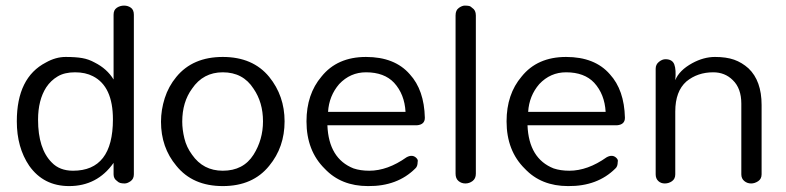

<svg xmlns="http://www.w3.org/2000/svg" viewBox="-20 -645 2763 675"><path d="M379.3 -72.4Q321.8 9.2 223 9.2Q133.3 9.2 82.8 -62.1Q39.1 -126.4 39.1 -218.4Q39.1 -372.4 141.4 -425.3Q175.9 -444.8 210.9 -444.8Q246 -444.8 269 -440.8Q292 -436.8 312.6 -425.3Q356.3 -403.4 379.3 -365.5V-593.1Q379.3 -610.3 390.8 -617.8Q402.3 -625.3 416.1 -625.3Q429.9 -625.3 440.2 -617.8Q450.6 -610.3 450.6 -593.1V-32.2Q450.6 -16.1 439.1 -8Q427.6 0 418.4 0Q409.2 0 402.9 -1.7Q396.6 -3.4 390.8 -9.2Q379.3 -17.2 379.3 -32.2ZM236.8 -44.8Q377 -44.8 377 -225.3Q377 -341.4 306.9 -377Q280.5 -390.8 243.7 -390.8Q206.9 -390.8 182.8 -376.4Q158.6 -362.1 142.5 -337.9Q113.8 -293.1 113.8 -224.1Q113.8 -121.8 162.1 -73.6Q189.7 -44.8 236.8 -44.8Z M546 -217.2Q546 -258.6 559.2 -300Q572.4 -341.4 600 -374.7Q657.5 -444.8 763.2 -444.8Q869 -444.8 926.4 -374.7Q980.5 -308 980.5 -218.4Q980.5 -127.6 926.4 -62.1Q869 9.2 763.2 9.2Q657.5 9.2 600 -62.1Q546 -126.4 546 -217.2ZM620.7 -217.2Q620.7 -189.7 628.2 -158.6Q635.6 -127.6 655.2 -101.1Q694.3 -44.8 763.2 -44.8Q835.6 -44.8 871.3 -101.1Q904.6 -154 904.6 -218.4Q904.6 -285.1 871.3 -333.3Q834.5 -390.8 763.2 -390.8Q694.3 -390.8 655.2 -333.3Q620.7 -286.2 620.7 -217.2Z M1473.6 -231Q1473.6 -206.9 1446 -204.6H1131Q1135.6 -87.4 1223 -52.9Q1247.1 -44.8 1278.2 -44.8Q1342.5 -44.8 1409.2 -92Q1429.9 -103.4 1443.7 -89.7Q1450.6 -82.8 1448.3 -75.9Q1448.3 -59.8 1440.2 -52.9Q1377 10.3 1273.6 9.2Q1179.3 9.2 1121.8 -51.7Q1057.5 -114.9 1057.5 -218.4Q1057.5 -313.8 1110.3 -375.9Q1165.5 -444.8 1266.7 -444.8Q1367.8 -444.8 1420.7 -383.9Q1471.3 -328.7 1473.6 -231ZM1405.7 -251.7Q1402.3 -313.8 1365.5 -354Q1331 -390.8 1266.7 -390.8Q1211.5 -390.8 1172.4 -349.4Q1136.8 -308 1133.3 -251.7Z M1581.6 -590.8Q1581.6 -609.2 1593.1 -617.2Q1604.6 -625.3 1613.8 -625.3Q1623 -625.3 1628.7 -624.1Q1634.5 -623 1640.2 -617.2Q1652.9 -609.2 1652.9 -590.8V-34.5Q1652.9 -17.2 1641.4 -8.6Q1629.9 0 1616.1 0Q1602.3 0 1592 -8.6Q1581.6 -17.2 1581.6 -34.5Z M2177 -231Q2177 -206.9 2149.4 -204.6H1834.5Q1839.1 -87.4 1926.4 -52.9Q1950.6 -44.8 1981.6 -44.8Q2046 -44.8 2112.6 -92Q2133.3 -103.4 2147.1 -89.7Q2154 -82.8 2151.7 -75.9Q2151.7 -59.8 2143.7 -52.9Q2080.5 10.3 1977 9.2Q1882.8 9.2 1825.3 -51.7Q1760.9 -114.9 1760.9 -218.4Q1760.9 -313.8 1813.8 -375.9Q1869 -444.8 1970.1 -444.8Q2071.3 -444.8 2124.1 -383.9Q2174.7 -328.7 2177 -231ZM2109.2 -251.7Q2105.7 -313.8 2069 -354Q2034.5 -390.8 1970.1 -390.8Q1914.9 -390.8 1875.9 -349.4Q1840.2 -308 1836.8 -251.7Z M2285.1 -403.4Q2285.1 -418.4 2296.6 -427.6Q2308 -436.8 2319.5 -436.8Q2343.7 -436.8 2350.6 -418.4Q2357.5 -400 2354 -363.2Q2367.8 -397.7 2413.8 -423Q2454 -444.8 2493.7 -444.8Q2533.3 -444.8 2560.9 -435.1Q2588.5 -425.3 2611.5 -404.6Q2657.5 -360.9 2657.5 -275.9V-32.2Q2657.5 -16.1 2645.4 -8Q2633.3 0 2620.7 0Q2606.9 0 2596.6 -8.6Q2586.2 -17.2 2586.2 -32.2V-280.5Q2586.2 -334.5 2556.3 -363.2Q2528.7 -390.8 2487.4 -390.8Q2432.2 -390.8 2393.1 -358.6Q2354 -324.1 2354 -252.9V-32.2Q2354 -16.1 2342.5 -8Q2331 0 2317.2 0Q2303.4 0 2294.3 -8.6Q2285.1 -17.2 2285.1 -32.2Z"/></svg>

Font: Mallanna
Style: Regular
Weight: 400
Designer: Purushoth Kumar Guthula
Foundry: Andhrapradesh Society for Knowledge Networks
Version: Version 1.0.4; ttfautohint (vUNKNOWN) -l 7 -r 28 -G 50 -x 13